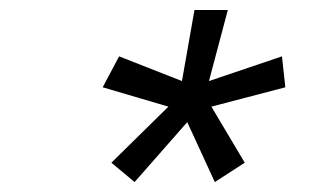

<svg xmlns="http://www.w3.org/2000/svg" viewBox="-20 -570 626 388"><path d="M373 -549.8H440.4L402.3 -406.2L549.8 -456.1L556.6 -393.6L407.2 -354.5L474.6 -241.2L414.1 -202.1L358.4 -323.2L252 -202.1L205.1 -241.2L320.3 -354.5L187.5 -393.6L220.7 -456.1L347.7 -406.2Z"/></svg>

Font: Thabit-Oblique
Style: Oblique
Weight: 500
Designer: Regenerated by Nadim Shaikli
Foundry: MAK Alagha
Version: 0.01